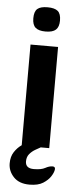

<svg xmlns="http://www.w3.org/2000/svg" viewBox="-55 -649 353 847"><g transform="rotate(5 121.0 -225.0)"><path d="M60 0V-448H182V0ZM120.8 -511Q90.2 -511 76.2 -523.4Q62.1 -535.8 62.1 -564.7Q62.1 -594.5 75.8 -606.5Q89.4 -618.4 120.8 -618.4Q152.2 -618.4 166.3 -606.5Q180.3 -594.5 180.3 -564.7Q180.3 -536.6 166.3 -523.8Q152.2 -511 120.8 -511ZM109 168Q63 168 38.5 142Q14 116 14 82Q14 52 27.5 31.5Q41 11 59 -1.5Q77 -14 90 -18Q116 -26 137.5 -25Q159 -24 159 -15Q159 -8 148 -2Q137 4 122 12.5Q107 21 96 34Q85 47 85 67Q85 98 122 98Q155 98 172 88.5Q189 79 204 79Q217 79 215 92.5Q213 106 202 123Q191 140 169 154Q147 168 109 168Z"/></g></svg>

Font: Goldman
Style: Regular
Weight: 400
Designer: Jaikishan Patel
Version: Version 1.000; ttfautohint (v1.8.3)